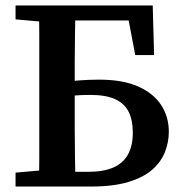

<svg xmlns="http://www.w3.org/2000/svg" viewBox="-20 -684 669 704"><path d="M37 0V-51L172 -63H185V0ZM122 0Q124 -51 124 -102.5Q124 -154 124 -206Q124 -258 124 -310V-353Q124 -405 124 -457Q124 -509 124 -561Q124 -613 122 -664H257Q256 -614 255 -562.5Q254 -511 254 -460.5Q254 -410 254 -362V-310Q254 -259 254 -207Q254 -155 255 -103.5Q256 -52 257 0ZM193 0V-54H304Q360 -54 396 -70Q432 -86 449.5 -118Q467 -150 467 -198Q467 -243 452 -273.5Q437 -304 403 -320Q369 -336 311 -336Q277 -336 249 -333.5Q221 -331 194 -325V-381Q231 -386 268 -389Q305 -392 343 -392Q431 -392 487.5 -366.5Q544 -341 571.5 -298Q599 -255 599 -201Q599 -163 585 -127Q571 -91 539 -62.5Q507 -34 451.5 -17Q396 0 313 0ZM37 -613V-664H185V-601H172ZM476 -482 442 -660 502 -609H199V-664H540L545 -482Z"/></svg>

Font: Source Serif 4 18pt SemiBold
Style: Regular
Weight: 600
Designer: Frank Grießhammer
Foundry: Adobe Systems Incorporated
Version: Version 4.004;hotconv 1.0.116;makeotfexe 2.5.65601